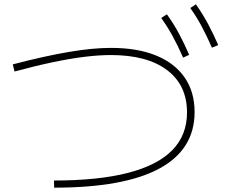

<svg xmlns="http://www.w3.org/2000/svg" viewBox="-20 -867 1040 886"><path d="M229 -34Q435 -34 571.5 -69.5Q708 -105 775.5 -174.5Q843 -244 843 -348Q843 -474 751 -543.5Q659 -613 491 -613Q437 -613 371.5 -605Q306 -597 226.5 -580.5Q147 -564 47 -537L39 -570Q189 -609 298.5 -627.5Q408 -646 492 -646Q614 -646 700 -611Q786 -576 832 -509.5Q878 -443 878 -350Q878 -177 715 -89Q552 -1 230 -1ZM825 -601Q800 -658 776 -701.5Q752 -745 724 -784L750 -801Q781 -758 805.5 -712.5Q830 -667 853 -614ZM958 -647Q933 -704 909.5 -747.5Q886 -791 858 -830L884 -847Q915 -803 939.5 -757.5Q964 -712 987 -659Z"/></svg>

Font: M PLUS 1 Code ExtraLight
Style: Regular
Weight: 250
Designer: Coji Morishita
Foundry: UNDERFOREST DESIGN
Version: Version 1.002